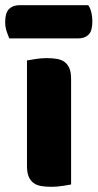

<svg xmlns="http://www.w3.org/2000/svg" viewBox="-47 -712 376 740"><path d="M227 -1Q216 1 194.5 4.5Q173 8 151 8Q129 8 111.5 5Q94 2 82 -7Q70 -16 63.5 -31.5Q57 -47 57 -72V-479Q68 -481 89.5 -484.5Q111 -488 133 -488Q155 -488 172.5 -485Q190 -482 202 -473Q214 -464 220.5 -448.5Q227 -433 227 -408ZM-11 -564Q-16 -575 -21.5 -591.5Q-27 -608 -27 -626Q-27 -663 -12 -677.5Q3 -692 28 -692H293Q301 -681 305 -664.5Q309 -648 309 -630Q309 -593 294.5 -578.5Q280 -564 255 -564Z"/></svg>

Font: Baloo Da
Style: Regular
Weight: 400
Designer: Noopur Datye and Ek Type
Foundry: Ek Type
Version: Version 1.443;PS 1.000;hotconv 16.6.51;makeotf.lib2.5.65220;